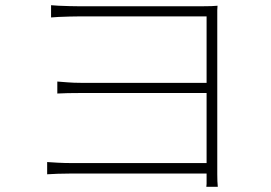

<svg xmlns="http://www.w3.org/2000/svg" viewBox="-20 -702 1040 737"><path d="M176 -682Q184 -681 205 -680Q226 -679 248.5 -678.5Q271 -678 281 -678Q292 -678 324.5 -678Q357 -678 402 -678Q447 -678 498 -678Q549 -678 599.5 -678Q650 -678 691.5 -678Q733 -678 758 -678Q778 -678 791.5 -678.5Q805 -679 815 -680Q814 -672 814 -663Q814 -654 814 -637Q814 -627 814 -587Q814 -547 814 -488.5Q814 -430 814 -362.5Q814 -295 814 -230.5Q814 -166 814 -114Q814 -62 814 -33Q814 -17 814.5 -6.5Q815 4 816 15H772Q773 10 773 4Q773 -2 773 -11Q773 -20 773 -33Q773 -67 773 -121.5Q773 -176 773 -241.5Q773 -307 773 -373Q773 -439 773 -496.5Q773 -554 773 -592Q773 -630 773 -639Q765 -639 728.5 -639Q692 -639 640 -639Q588 -639 530.5 -639Q473 -639 420 -639Q367 -639 329.5 -639Q292 -639 281 -639Q271 -639 248.5 -638.5Q226 -638 205 -637Q184 -636 176 -635ZM200 -389Q214 -388 238.5 -386Q263 -384 291 -384Q308 -384 349 -384Q390 -384 444 -384Q498 -384 556 -384Q614 -384 666 -384Q718 -384 754 -384Q790 -384 799 -384V-345Q790 -345 754 -345Q718 -345 666.5 -345Q615 -345 556.5 -345Q498 -345 444 -345Q390 -345 349.5 -345Q309 -345 292 -345Q264 -345 240 -344.5Q216 -344 200 -343ZM161 -80Q175 -79 201 -77.5Q227 -76 259 -76Q275 -76 317 -76Q359 -76 415.5 -76Q472 -76 532.5 -76Q593 -76 649 -76Q705 -76 745.5 -76Q786 -76 800 -76V-36Q786 -36 745.5 -36Q705 -36 649.5 -36Q594 -36 533 -36Q472 -36 416 -36Q360 -36 318 -36Q276 -36 259 -36Q228 -36 201.5 -35Q175 -34 161 -33Z"/></svg>

Font: Noto Sans SC ExtraLight
Style: Regular
Weight: 250
Designer: Ryoko NISHIZUKA 西塚涼子 (kana, bopomofo & ideographs); Paul D. Hunt (Latin, Greek & Cyrillic); Sandoll Communications 산돌커뮤니
Foundry: Adobe
Version: Version 2.004-H2;hotconv 1.0.118;makeotfexe 2.5.65603